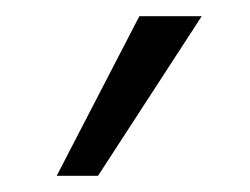

<svg xmlns="http://www.w3.org/2000/svg" viewBox="-20 -726 308 237"><path d="M152 -706H229L101 -509H50Z"/></svg>

Font: LXGW Bright TC
Style: Regular
Weight: 400
Designer: Christian Thalmann (Catharsis Fonts)
Foundry: LXGW / Christian Thalmann (Catharsis Fonts) / Fontworks Inc.
Version: Version 5.501